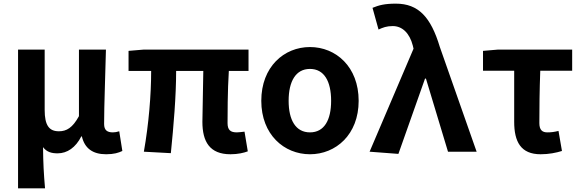

<svg xmlns="http://www.w3.org/2000/svg" viewBox="-20 -832 3187 1053"><path d="M79 201H227C220 120 217 66 216 -25C237 3 265 9 296 9C349 9 395 -23 426 -84H429C444 -19 488 14 562 14C605 14 630 6 651 -4L634 -112C622 -108 609 -106 599 -106C569 -106 551 -117 551 -152C551 -257 558 -423 561 -560H413V-195C378 -131 345 -112 303 -112C249 -112 225 -145 225 -229V-560H79Z M1244 14C1285 14 1318 6 1339 -2L1321 -110C1304 -108 1289 -106 1279 -106C1245 -106 1228 -118 1228 -157C1228 -191 1228 -337 1235 -443H1343V-560H768L685 -553V-443H809C809 -312 796 -153 769 0L917 8C932 -141 946 -303 946 -443H1095C1094 -342 1090 -204 1090 -164C1090 -55 1130 14 1244 14Z M1680 14C1822 14 1947 -94 1947 -279C1947 -466 1822 -574 1680 -574C1538 -574 1413 -466 1413 -279C1413 -94 1538 14 1680 14ZM1680 -106C1602 -106 1563 -173 1563 -279C1563 -386 1602 -454 1680 -454C1758 -454 1796 -386 1796 -279C1796 -173 1758 -106 1680 -106Z M2165 12 2311 -401H2316L2437 0H2594L2392 -575C2343 -738 2275 -812 2151 -812C2088 -812 2057 -803 2023 -789L2056 -670C2080 -681 2100 -689 2134 -689C2185 -689 2226 -652 2244 -582L2248 -565L2007 0Z M2945 14C2990 14 3030 6 3062 -4L3043 -114C3019 -108 3002 -106 2982 -106C2955 -106 2938 -118 2938 -157C2938 -236 2939 -339 2943 -444H3118V-560H2711L2629 -553V-444H2800V-164C2800 -55 2836 14 2945 14Z"/></svg>

Font: Noto Sans CJK JP Bold
Style: Regular
Weight: 700
Designer: Ryoko NISHIZUKA (kana & ideographs); Paul D. Hunt (Latin, Greek & Cyrillic); Wenlong ZHANG (bopomofo); Sandoll Communica
Foundry: Adobe Systems Incorporated
Version: Version 1.004;PS 1.004;hotconv 1.0.82;makeotf.lib2.5.63406